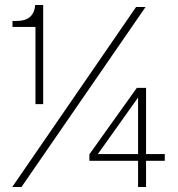

<svg xmlns="http://www.w3.org/2000/svg" viewBox="-20 -749 711 769"><path d="M122 -641H30V-665H44Q83 -665 101 -682Q119 -699 121 -729H153V-332H122ZM525 -721H563L66 0H29ZM533 -374 542 -371 372 -132H640V-105H338V-131L528 -397H565V0H533Z"/></svg>

Font: Mona Sans VF XLt
Style: Regular
Weight: 200
Designer: Deni Anggara
Foundry: GitHub
Version: Version 2.000;Glyphs 3.2.3 (3260)